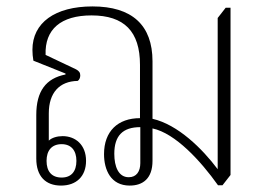

<svg xmlns="http://www.w3.org/2000/svg" viewBox="-20 -573 833 598"><path d="M170 5C218 5 248 -24 248 -72C248 -122 215 -149 175 -149C158 -149 141 -144 132 -135V-220C132 -284 165 -320 222 -321C227 -324 230 -331 230 -338C230 -347 226 -352 217 -357L122 -402C119 -482 170 -525 265 -525C367 -525 416 -475 416 -371V-205C347 -205 304 -164 304 -93C304 -44 325 5 384 5C425 5 455 -17 455 -72V-173C526 -158 605 -72 659 4H673L698 -28V-549H683L658 -517V-46C610 -110 534 -185 455 -203V-382C455 -495 391 -553 268 -553C151 -553 81 -502 81 -418C81 -407 82 -395 84 -384L184 -344V-341C123 -329 93 -289 93 -215V-79C93 -24 122 5 170 5ZM381 -21C349 -21 336 -54 336 -94C336 -150 362 -177 417 -177V-65C417 -39 405 -21 381 -21ZM172 -20C141 -20 125 -39 125 -72C125 -104 141 -124 172 -124C202 -124 218 -104 218 -72C218 -39 202 -20 172 -20Z"/></svg>

Font: Noto Serif Thai SemiCondensed ExtraLight
Style: Regular
Weight: 200
Width: 4
Designer: Monotype Design Team
Foundry: Monotype Imaging Inc.
Version: Version 2.002